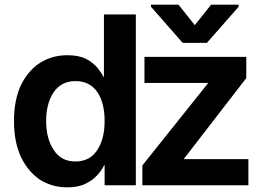

<svg xmlns="http://www.w3.org/2000/svg" viewBox="-20 -792 1137 824"><path d="M151 -21Q100 -56 70 -118Q40 -183 40 -272Q40 -363 70 -427Q102 -491 153 -523Q205 -555 269 -555Q319 -555 350 -539Q380 -523 400 -499Q417 -477 427 -458H426V-730H563V3H429V-83H427Q417 -62 399 -42Q379 -19 348 -4Q317 12 268 12Q204 12 151 -21ZM396 -146Q429 -194 429 -273Q429 -351 397 -398Q364 -444 304 -444Q243 -444 210 -396Q178 -347 178 -273Q178 -196 211 -148Q242 -99 304 -99Q364 -99 396 -146ZM873 -435V-436H600V-548H1037V-457L769 -110V-109H1046V3H591V-82ZM886 -772H1004V-763L868 -608H764L628 -763V-772H746L816 -684Z"/></svg>

Font: Sinter Bold
Style: Regular
Weight: 700
Foundry: Adobe & rsms
Version: Version 1.000